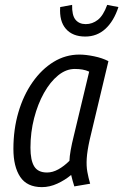

<svg xmlns="http://www.w3.org/2000/svg" viewBox="-20 -758 506 788"><path d="M152 10Q91 10 63 -32Q35 -74 35 -147Q35 -227 55.5 -297Q76 -367 113.5 -420.5Q151 -474 200 -504Q249 -534 306 -534Q332 -534 366 -527Q400 -520 425 -507L348 -184Q338 -139 336 -108Q334 -77 338.5 -52.5Q343 -28 350 -4L285 7Q281 -6 278 -16.5Q275 -27 272 -40Q247 -19 215.5 -4.5Q184 10 152 10ZM173 -50Q196 -50 219.5 -63Q243 -76 265 -98Q266 -133 283 -201L346 -464Q333 -470 318.5 -472.5Q304 -475 287 -475Q251 -475 218.5 -448.5Q186 -422 160.5 -376.5Q135 -331 120 -273Q105 -215 105 -152Q105 -100 120.5 -75Q136 -50 173 -50ZM330 -608Q278 -608 250.5 -639.5Q223 -671 227 -729L276 -738Q275 -695 290 -677Q305 -659 332 -659Q359 -659 381.5 -676.5Q404 -694 420 -738L466 -729Q447 -671 412.5 -639.5Q378 -608 330 -608Z"/></svg>

Font: Ubuntu Sans Condensed
Style: Italic
Weight: 400
Width: 3
Italic angle: -13.5°
Designer: Dalton Maag Ltd
Foundry: Dalton Maag Ltd
Version: Version 1.006; ttfautohint (v1.8.4.7-5d5b)